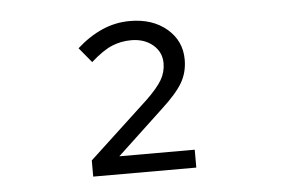

<svg xmlns="http://www.w3.org/2000/svg" viewBox="-36 -752 672 449"><g transform="rotate(-5 300.0 -527.5)"><path d="M166 -350V-388L306 -518Q332 -543 342.5 -561Q353 -579 353 -600Q353 -626 333 -643Q313 -660 282 -660Q258 -660 236.5 -651Q215 -642 187 -617L158 -652Q187 -678 218 -691.5Q249 -705 283 -705Q336 -705 369.5 -676.5Q403 -648 403 -604Q403 -574 389 -550Q375 -526 340 -494L231 -392H408V-350Z"/></g></svg>

Font: Red Hat Mono VF Light
Style: Regular
Weight: 300
Monospace: yes
Designer: Pentagram, MCKL
Foundry: Pentagram, MCKL
Version: Version 1.023